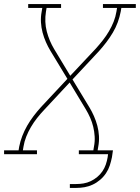

<svg xmlns="http://www.w3.org/2000/svg" viewBox="-38 -755 685 940"><path d="M304 165V146H335Q353 146 371 143Q389 140 406 132Q423 124 438 111.5Q453 99 463.5 83.5Q474 68 480 50.5Q486 33 489 15L491 0H348V-19H419L422 -37Q427 -62 425.5 -86.5Q424 -111 418.5 -134Q413 -157 403.5 -178.5Q394 -200 382 -220L303 -351L179 -218Q160 -198 143.5 -177Q127 -156 113.5 -133Q100 -110 90.5 -86Q81 -62 77 -37L74 -19H143V0H-18V-19H53L56 -37Q61 -63 71 -89Q81 -115 95 -139.5Q109 -164 126.5 -187Q144 -210 163 -231L292 -369L209 -506Q197 -526 187 -548.5Q177 -571 170.5 -595.5Q164 -620 162.5 -646Q161 -672 166 -698L169 -716H100V-735H261V-716H190L187 -698Q183 -673 184 -648.5Q185 -624 191 -601Q197 -578 206 -556.5Q215 -535 227 -515L306 -384L431 -517Q449 -537 465.5 -558Q482 -579 495.5 -602Q509 -625 518.5 -649Q528 -673 532 -698L535 -716H466V-735H627V-716H556L553 -698Q548 -672 538.5 -646Q529 -620 514.5 -595.5Q500 -571 482.5 -548Q465 -525 446 -504L317 -366L400 -229Q412 -209 422 -186.5Q432 -164 438.5 -139.5Q445 -115 446.5 -89Q448 -63 443 -37L440 -19H515L510 15Q506 35 499.5 55Q493 75 481 93Q469 111 452 125.5Q435 140 415.5 149Q396 158 376 161.5Q356 165 335 165Z"/></svg>

Font: Iosevka Curly Slab ThExObl
Style: Regular
Weight: 100
Width: 7
Italic angle: -9°
Monospace: yes
Designer: Belleve Invis
Foundry: Belleve Invis
Version: Version 11.1.0; ttfautohint (v1.8.3)